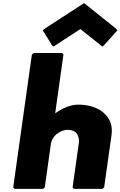

<svg xmlns="http://www.w3.org/2000/svg" viewBox="-20 -1208 775 1235"><path d="M416 -373C439 -373 457 -366 471 -353C484 -337 491 -312 487 -287L447 -3L456 7H639L650 -3L697 -337C705 -392 691 -434 665 -463L659 -470C618 -517 546 -535 485 -535C433 -535 381 -512 335 -479L388 -857L380 -867H197L185 -857L65 -3L74 7H257L268 -3L308 -287C311 -308 325 -328 343 -345C364 -362 391 -373 416 -373ZM255 -1013 313 -919 323 -908 497 -1021 639 -908 651 -919 735 -1013 726 -1024 521 -1188 268 -1024Z"/></svg>

Font: Hussar Woodtype
Style: UltraObl
Weight: 900
Foundry: Cannot Into Space Fonts
Version: Version 1.07